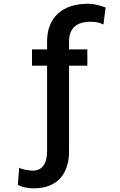

<svg xmlns="http://www.w3.org/2000/svg" viewBox="-20 -792 640 1025"><path d="M446.3 -441.4H348.6V15.1Q348.6 63 335.9 100.1Q323.2 137.2 299.1 162.4Q274.9 187.5 240 200.4Q205.1 213.4 161.1 213.4Q139.2 213.4 117.9 209.5Q96.7 205.6 75.2 195.3L82.5 103Q87.4 106.9 97.2 109.9Q106.9 112.8 117.7 114.7Q128.4 116.7 138.2 117.9Q147.9 119.1 153.3 119.1Q192.9 119.1 212.2 91.8Q231.4 64.5 231.4 15.1V-441.4H150.9V-528.3H231.4V-570.8Q231.4 -619.6 246.6 -657Q261.7 -694.3 290 -720Q318.4 -745.6 358.9 -758.8Q399.4 -772 450.7 -772Q474.6 -772 497.3 -766.1Q520 -760.3 543.9 -752L532.2 -661.1Q519.5 -668 502.4 -671.9Q485.4 -675.8 464.8 -675.8Q405.3 -675.8 377 -648.7Q348.6 -621.6 348.6 -570.8V-528.3H446.3Z"/></svg>

Font: Roboto Mono
Style: Regular
Weight: 500
Designer: Google
Version: Version 2.000986; 2015; ttfautohint (v1.3)